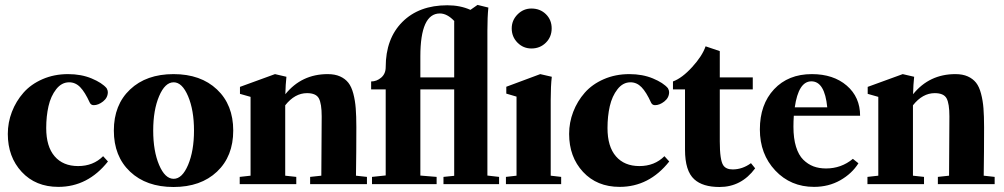

<svg xmlns="http://www.w3.org/2000/svg" viewBox="-20 -747 4073 779"><path d="M216.8 11.2Q124.5 11.2 68.1 -49.6Q11.7 -110.4 11.7 -203.6Q11.7 -250 28.3 -293.2Q44.9 -336.4 75.2 -370.8Q105.5 -405.3 152.6 -425.8Q199.7 -446.3 256.3 -446.3Q309.6 -446.3 351.8 -428.7Q394 -411.1 412.6 -389.2Q417.5 -380.4 417.5 -373.5Q417.5 -350.6 398.2 -335.4Q378.9 -320.3 360.4 -320.3Q349.1 -320.3 344.2 -330.6Q324.7 -373.5 305.4 -393.3Q286.1 -413.1 260.7 -413.1Q230 -413.1 208 -385Q186 -356.9 176.8 -316.2Q167.5 -275.4 167.5 -227.5Q167.5 -152.3 201.7 -112.8Q235.8 -73.2 296.9 -73.2Q358.4 -73.2 398.4 -113.3L418 -91.8Q336.4 11.2 216.8 11.2Z M860.4 -50.5Q794.4 11.7 684.1 11.7Q573.7 11.7 507.8 -50.5Q441.9 -112.8 441.9 -217.3Q441.9 -321.8 507.8 -384Q573.7 -446.3 684.1 -446.3Q794.4 -446.3 860.4 -384Q926.3 -321.8 926.3 -217.3Q926.3 -112.8 860.4 -50.5ZM684.6 -21.5Q719.2 -21.5 743.2 -78.1Q767.1 -134.8 767.1 -217.3Q767.1 -299.8 743.2 -356.4Q719.2 -413.1 684.6 -413.1Q649.4 -413.1 625.5 -356.7Q601.6 -300.3 601.6 -217.3Q601.6 -134.3 625.5 -77.9Q649.4 -21.5 684.6 -21.5Z M952.6 0V-29.3L996.6 -34.2V-354L953.6 -366.2V-394.5L1095.7 -446.3L1142.1 -435.5Q1138.7 -404.8 1137.7 -364.7Q1203.6 -446.3 1309.6 -446.3Q1338.9 -446.3 1359.6 -437Q1380.4 -427.7 1393.3 -411.4Q1406.2 -395 1413.6 -366.9Q1420.9 -338.9 1423.3 -307.6Q1425.8 -276.4 1425.8 -231Q1425.8 -132.3 1424.3 -34.2L1468.8 -29.3V0H1238.3V-29.3L1283.7 -34.2Q1285.2 -196.8 1285.2 -274.9Q1285.2 -326.7 1273.7 -347.9Q1262.2 -369.1 1225.6 -369.1Q1176.3 -369.1 1137.2 -319.8V-34.2L1182.1 -29.3V0Z M1489.3 0V-29.3L1544.9 -35.2V-384.3H1485.8V-416.5Q1508.3 -416.5 1526.6 -432.1Q1544.9 -447.8 1544.9 -474.6Q1544.9 -590.3 1612.5 -658Q1680.2 -725.6 1794.9 -725.6Q1847.2 -725.6 1888.7 -707L1917.5 -727.1L1961.4 -716.3Q1957.5 -677.7 1957.5 -622.1V-34.7L2004.9 -29.3V0H1779.3V-29.3L1822.8 -33.7V-384.3H1685.5V-34.7L1751.5 -29.3V0ZM1685.5 -518.1V-433.1H1822.8V-660.6L1823.7 -661.1Q1794.4 -692.4 1764.6 -692.4Q1685.5 -692.4 1685.5 -518.1Z M2136.2 -550.3Q2103 -550.3 2079.6 -574Q2056.2 -597.7 2056.2 -631.8Q2056.2 -664.6 2079.8 -688.5Q2103.5 -712.4 2136.2 -712.4Q2171.4 -712.4 2194.8 -689.5Q2218.3 -666.5 2218.3 -631.8Q2218.3 -597.2 2194.6 -573.7Q2170.9 -550.3 2136.2 -550.3ZM2032.7 0V-29.3L2075.7 -34.2V-355L2034.2 -367.2V-395L2171.9 -446.3L2218.8 -435.5Q2214.4 -398.4 2214.4 -341.3V-34.2L2256.8 -29.3V0Z M2494.1 11.2Q2401.9 11.2 2345.5 -49.6Q2289.1 -110.4 2289.1 -203.6Q2289.1 -250 2305.7 -293.2Q2322.3 -336.4 2352.5 -370.8Q2382.8 -405.3 2429.9 -425.8Q2477.1 -446.3 2533.7 -446.3Q2586.9 -446.3 2629.2 -428.7Q2671.4 -411.1 2689.9 -389.2Q2694.8 -380.4 2694.8 -373.5Q2694.8 -350.6 2675.5 -335.4Q2656.2 -320.3 2637.7 -320.3Q2626.5 -320.3 2621.6 -330.6Q2602.1 -373.5 2582.8 -393.3Q2563.5 -413.1 2538.1 -413.1Q2507.3 -413.1 2485.4 -385Q2463.4 -356.9 2454.1 -316.2Q2444.8 -275.4 2444.8 -227.5Q2444.8 -152.3 2479 -112.8Q2513.2 -73.2 2574.2 -73.2Q2635.7 -73.2 2675.8 -113.3L2695.3 -91.8Q2613.8 11.2 2494.1 11.2Z M2899.4 11.7Q2831.1 11.7 2796.9 -19.5Q2759.3 -53.2 2759.3 -139.6V-384.3H2710.4V-416.5Q2747.6 -430.2 2788.3 -474.9Q2829.1 -519.5 2842.8 -559.1L2900.4 -539.6V-433.1H3034.2V-384.3H2900.4V-172.9Q2900.4 -97.2 2914.6 -76.2Q2925.8 -59.6 2952.6 -59.6Q2992.2 -59.6 3026.9 -85L3043.9 -64Q2987.8 11.7 2899.4 11.7Z M3282.7 11.2Q3188 11.2 3125.5 -55.2Q3063 -121.6 3063 -221.7Q3063 -323.2 3120.6 -384.8Q3178.2 -446.3 3273.9 -446.3Q3361.3 -446.3 3415.5 -399.7Q3469.7 -353 3469.7 -277.3H3200.7Q3199.2 -254.4 3199.2 -232.9Q3199.2 -185.5 3209.7 -151.6Q3220.2 -117.7 3239 -99.1Q3257.8 -80.6 3280.5 -72Q3303.2 -63.5 3331.5 -63.5Q3393.1 -63.5 3440.4 -102.5L3462.9 -84.5Q3436.5 -42.5 3389.2 -15.6Q3341.8 11.2 3282.7 11.2ZM3272 -417Q3219.7 -417 3204.6 -311.5H3336.4Q3326.2 -417 3272 -417Z M3499.5 0V-29.3L3543.5 -34.2V-354L3500.5 -366.2V-394.5L3642.6 -446.3L3689 -435.5Q3685.5 -404.8 3684.6 -364.7Q3750.5 -446.3 3856.4 -446.3Q3885.7 -446.3 3906.5 -437Q3927.2 -427.7 3940.2 -411.4Q3953.1 -395 3960.4 -366.9Q3967.8 -338.9 3970.2 -307.6Q3972.7 -276.4 3972.7 -231Q3972.7 -132.3 3971.2 -34.2L4015.6 -29.3V0H3785.2V-29.3L3830.6 -34.2Q3832 -196.8 3832 -274.9Q3832 -326.7 3820.6 -347.9Q3809.1 -369.1 3772.5 -369.1Q3723.1 -369.1 3684.1 -319.8V-34.2L3729 -29.3V0Z"/></svg>

Font: Elstob Grade
Style: Regular
Weight: 400
Designer: Peter S. Baker
Version: Version 1.015